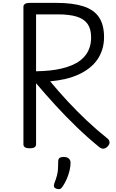

<svg xmlns="http://www.w3.org/2000/svg" viewBox="-20 -1018 810 1336"><path d="M187 14Q165 14 154 7Q143 0 143 -14V-970Q143 -984 154.5 -991Q166 -998 188 -998H371Q485 -998 559 -974.5Q633 -951 668.5 -898.5Q704 -846 704 -759Q704 -715 692 -675.5Q680 -636 657.5 -603.5Q635 -571 602 -545Q569 -519 527.5 -500Q486 -481 436 -469Q386 -457 329 -452Q387 -382 451 -313Q515 -244 584 -179Q653 -114 728 -54Q739 -46 742 -30.5Q745 -15 726 4Q713 16 699 16.5Q685 17 670 5Q589 -61 512.5 -135Q436 -209 365.5 -286Q295 -363 231 -439V-14Q231 0 220 7Q209 14 187 14ZM231 -522Q282 -523 326.5 -527.5Q371 -532 410 -541.5Q449 -551 481 -564.5Q513 -578 538 -597Q563 -616 580 -640.5Q597 -665 605.5 -694.5Q614 -724 614 -759Q614 -817 589 -852Q564 -887 513 -902.5Q462 -918 383 -918H231ZM371 295Q359 290 356 281.5Q353 273 358 258Q370 227 376 204.5Q382 182 383.5 158.5Q385 135 385 105Q385 88 394.5 81Q404 74 423 74Q446 74 458.5 85Q471 96 471 115Q471 140 464 169Q457 198 445 226Q433 254 417 278Q407 294 397 297Q387 300 371 295Z"/></svg>

Font: Playwrite PE
Style: Regular
Weight: 400
Designer: Veronika Burian, José Scaglione
Foundry: TypeTogether
Version: Version 1.002